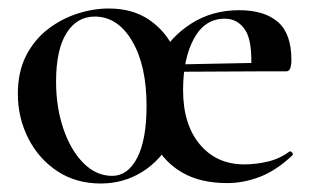

<svg xmlns="http://www.w3.org/2000/svg" viewBox="-20 -419 731 452"><path d="M217 13Q159 13 115 -16Q71 -45 46.5 -93.5Q22 -142 22 -198Q22 -250 41.5 -288Q61 -326 93 -350.5Q125 -375 162.5 -387Q200 -399 236 -399Q292 -399 331 -372.5Q370 -346 390.5 -302Q411 -258 411 -207Q411 -141 385 -91.5Q359 -42 315 -14.5Q271 13 217 13ZM244 -5Q281 -5 303 -47.5Q325 -90 325 -170Q325 -265 291 -322.5Q257 -380 203 -380Q161 -380 136.5 -341Q112 -302 112 -227Q112 -167 129 -116.5Q146 -66 176 -35.5Q206 -5 244 -5ZM515 12Q452 12 409.5 -12.5Q367 -37 346 -78.5Q325 -120 325 -170Q325 -230 353.5 -281.5Q382 -333 431 -364Q480 -395 543 -395Q602 -395 634 -367.5Q666 -340 666 -278Q666 -251 654 -251H571Q575 -321 557.5 -348Q540 -375 509 -375Q462 -375 436.5 -328Q411 -281 411 -207Q411 -126 450.5 -79Q490 -32 555 -32Q582 -32 610 -38.5Q638 -45 661 -62Q664 -64 667.5 -60Q671 -56 668 -53Q631 -18 592.5 -3Q554 12 515 12ZM383 -250 382 -267 583 -271V-251Z"/></svg>

Font: Cormorant Infant Light SemiBold
Style: Regular
Weight: 600
Version: Version 4.001